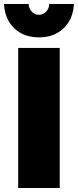

<svg xmlns="http://www.w3.org/2000/svg" viewBox="-32 -941 390 961"><path d="M59 -701H267V0H59ZM111 -921Q113 -897 127.5 -882Q142 -867 163 -867Q184 -867 198.5 -882Q213 -897 215 -921H338Q334 -845 286.5 -799.5Q239 -754 163 -754Q87 -754 39.5 -799.5Q-8 -845 -12 -921Z"/></svg>

Font: Alexandria ExtraBold
Style: Regular
Weight: 800
Designer: Mohamed Gaber
Foundry: Kief Type Foundry
Version: Version 5.100